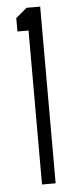

<svg xmlns="http://www.w3.org/2000/svg" viewBox="-51 -712 273 740"><g transform="rotate(-5 85.5 -342.0)"><path d="M38.1 -595.7V-647.5L81.1 -683.6H133.8V0H81.1V-595.7Z"/></g></svg>

Font: Post No Bills Colombo
Style: Regular
Weight: 500
Designer: Kosala Senevirathne, Siva Puranthara, Lasantha Premarathna, Tharique Azeez
Foundry: Mooniak
Version: Version 1.220 ; ttfautohint (v1.5)